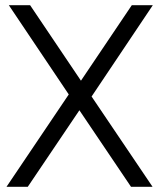

<svg xmlns="http://www.w3.org/2000/svg" viewBox="-20 -720 614 740"><path d="M333 -348 568 0H485L286 -295L87 0H5L245 -356L14 -700H96L292 -409L488 -700H569Z"/></svg>

Font: KoHo
Style: Regular
Weight: 400
Version: Version 1.000; ttfautohint (v1.6)